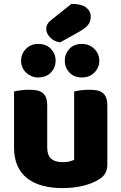

<svg xmlns="http://www.w3.org/2000/svg" viewBox="-20 -948 622 984"><path d="M346 -928Q398 -928 421.5 -909.5Q445 -891 445 -863Q445 -837 431 -820Q417 -803 385 -785L289 -731Q259 -734 238 -755Q217 -776 217 -800Q217 -826 243 -846ZM52 -479Q62 -482 83.5 -485Q105 -488 128 -488Q150 -488 167.5 -485Q185 -482 197 -473Q209 -464 215.5 -448.5Q222 -433 222 -408V-193Q222 -152 242 -134.5Q262 -117 300 -117Q323 -117 337.5 -121Q352 -125 360 -129V-479Q370 -482 391.5 -485Q413 -488 436 -488Q458 -488 475.5 -485Q493 -482 505 -473Q517 -464 523.5 -448.5Q530 -433 530 -408V-104Q530 -54 488 -29Q453 -7 404.5 4.5Q356 16 299 16Q245 16 199.5 4Q154 -8 121 -33Q88 -58 70 -97.5Q52 -137 52 -193ZM88 -637Q88 -672 113 -697.5Q138 -723 175 -723Q217 -723 241 -697.5Q265 -672 265 -637Q265 -602 241 -576.5Q217 -551 175 -551Q157 -551 141 -558Q125 -565 113 -576.5Q101 -588 94.5 -603.5Q88 -619 88 -637ZM312 -637Q312 -672 335.5 -697.5Q359 -723 401 -723Q420 -723 436 -716Q452 -709 464 -697Q476 -685 482.5 -669.5Q489 -654 489 -637Q489 -602 464 -576.5Q439 -551 401 -551Q359 -551 335.5 -576.5Q312 -602 312 -637Z"/></svg>

Font: Baloo Tammudu
Style: Regular
Weight: 400
Designer: Omkar Shende and Ek Type
Foundry: Ek Type
Version: Version 1.443;PS 1.000;hotconv 16.6.51;makeotf.lib2.5.65220;